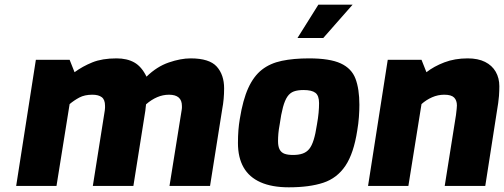

<svg xmlns="http://www.w3.org/2000/svg" viewBox="-20 -793 2150 819"><path d="M49 0 133 -538H277L298 -485Q332 -510 374 -527Q416 -544 477 -544Q522 -544 553 -526.5Q584 -509 605 -466Q649 -509 700 -526.5Q751 -544 793 -544Q873 -544 904.5 -509Q936 -474 936 -416Q936 -393 934 -371Q932 -349 928 -328L876 0H703L755 -324Q756 -328 756 -332.5Q756 -337 756 -341Q756 -389 701 -389Q675 -389 650.5 -378.5Q626 -368 603 -348Q602 -342 601.5 -335Q601 -328 600 -321L549 0H376L427 -322Q428 -329 428 -333Q428 -337 428 -342Q428 -368 414 -378.5Q400 -389 374 -389Q341 -389 318.5 -377Q296 -365 277 -349L221 0Z M1212 6Q1140 6 1091.5 -15.5Q1043 -37 1019 -79Q995 -121 995 -183Q995 -213 997 -238Q999 -263 1003 -286Q1016 -367 1039 -417.5Q1062 -468 1097 -495.5Q1132 -523 1182 -533.5Q1232 -544 1298 -544Q1387 -544 1433.5 -522.5Q1480 -501 1496.5 -457Q1513 -413 1513 -346Q1513 -322 1511 -294Q1509 -266 1504 -237Q1489 -139 1453.5 -86Q1418 -33 1359 -13.5Q1300 6 1212 6ZM1230 -132Q1254 -132 1271 -138Q1288 -144 1299 -157.5Q1310 -171 1318 -196.5Q1326 -222 1332 -262Q1337 -290 1339 -312Q1341 -334 1341 -353Q1341 -385 1325.5 -397Q1310 -409 1275 -409Q1250 -409 1233.5 -403Q1217 -397 1206 -381Q1195 -365 1187 -335.5Q1179 -306 1173 -262Q1169 -241 1167.5 -224Q1166 -207 1166 -191Q1166 -168 1173 -155Q1180 -142 1194 -137Q1208 -132 1230 -132ZM1249 -631 1338 -773H1484L1359 -631Z M1550 0 1634 -538H1778L1799 -485Q1831 -510 1875.5 -527Q1920 -544 1975 -544Q2019 -544 2049 -529Q2079 -514 2094.5 -487Q2110 -460 2110 -425Q2110 -407 2108.5 -384Q2107 -361 2098 -308L2050 0H1877L1925 -302Q1927 -319 1928 -328.5Q1929 -338 1929 -343Q1929 -365 1917 -377Q1905 -389 1875 -389Q1848 -389 1823 -378Q1798 -367 1778 -349L1722 0Z"/></svg>

Font: Exo Thin ExtraBold
Style: Italic
Weight: 800
Italic angle: -9°
Version: Version 2.000